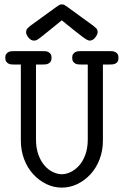

<svg xmlns="http://www.w3.org/2000/svg" viewBox="-20 -844 565 875"><path d="M99 -697Q99 -709 106.5 -716Q114 -723 119 -727Q169 -763 195.5 -782.5Q222 -802 235.5 -811.5Q249 -821 253 -822.5Q257 -824 262 -824H263Q267 -824 271 -822.5Q275 -821 288.5 -811.5Q302 -802 329 -782Q356 -762 406 -726Q411 -722 418 -715.5Q425 -709 425 -698Q425 -687 414 -673Q403 -659 389 -659Q383 -659 375 -663.5Q367 -668 353 -678.5Q339 -689 317 -706.5Q295 -724 262 -751H261Q220 -718 197.5 -699.5Q175 -681 163 -672Q151 -663 146 -661Q141 -659 135 -659Q121 -659 110 -672.5Q99 -686 99 -697ZM4 -581Q4 -592 8.5 -598Q13 -604 19 -607Q25 -610 32 -610.5Q39 -611 45 -611H174Q180 -611 187 -610.5Q194 -610 200 -607Q206 -604 210.5 -598Q215 -592 215 -581Q215 -569 210.5 -563Q206 -557 200 -554Q194 -551 187 -550.5Q180 -550 174 -550H144V-209Q144 -169 155 -139Q166 -109 183 -89.5Q200 -70 221 -60Q242 -50 262 -50Q281 -50 302 -60Q323 -70 340.5 -89.5Q358 -109 369 -139Q380 -169 380 -209V-550H350Q344 -550 337 -550.5Q330 -551 324 -554Q318 -557 313.5 -563Q309 -569 309 -581Q309 -592 313.5 -598Q318 -604 324 -607Q330 -610 337 -610.5Q344 -611 350 -611H479Q485 -611 492 -610.5Q499 -610 505 -607Q511 -604 515.5 -598Q520 -592 520 -581Q520 -569 516 -563Q512 -557 505.5 -554Q499 -551 492 -550.5Q485 -550 479 -550H449V-204Q449 -158 434 -118.5Q419 -79 393 -50.5Q367 -22 333 -5.5Q299 11 262 11Q224 11 190.5 -5.5Q157 -22 131 -50.5Q105 -79 90 -118.5Q75 -158 75 -204V-550H45Q39 -550 32 -550.5Q25 -551 19 -554Q13 -557 8.5 -563Q4 -569 4 -581Z"/></svg>

Font: CMU Typewriter Custom
Style: Regular
Weight: 500
Monospace: yes
Version: Version 0.7.0